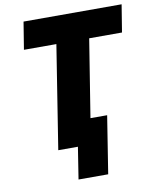

<svg xmlns="http://www.w3.org/2000/svg" viewBox="-95 -776 821 1020"><g transform="rotate(-10 316.0 -266.5)"><path d="M245 172 272 0H166L254 -557H79L103 -705H632L608 -557H431L364 -138H454L405 172Z"/></g></svg>

Font: Nunito Sans 7pt Condensed Black
Style: Italic
Weight: 900
Width: 3
Italic angle: -9°
Designer: Vernon Adams
Foundry: Vernon Adams
Version: Version 3.101;gftools[0.9.27]